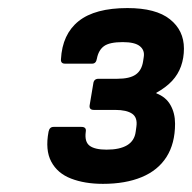

<svg xmlns="http://www.w3.org/2000/svg" viewBox="-20 -795 476 476"><path d="M235.1 -339.2Q189.9 -339.2 156.1 -352.3Q122.4 -365.3 107.1 -394.2Q91.7 -423 100.4 -468.7Q102.8 -480.4 112.8 -480.4H181.9Q194.9 -480.4 192.6 -468.1Q189.3 -443.5 202.2 -433.7Q215.2 -424 244.2 -424Q276.7 -424 295.1 -434.9Q313.5 -445.9 316.4 -468.4L318.1 -480.7Q321.4 -503.5 307.7 -513Q293.9 -522.5 265.7 -522.5H212.8Q199.8 -522.5 202.5 -535.5L211.2 -587.4Q212.5 -599.7 224.2 -599.7H270.7Q301.6 -599.7 316.5 -610.2Q331.4 -620.6 334.8 -643.2L336.4 -653.8Q339.1 -670.7 326.6 -680.6Q314.2 -690.6 284.3 -690.6Q251.7 -690.6 237.9 -680.7Q224.2 -670.7 220.2 -649.6Q218.2 -637.2 208.5 -637.2H141.1Q130.4 -637.2 131.1 -647.9Q134.4 -710.2 174.9 -742.6Q215.5 -775 296 -775Q366.5 -775 401.2 -747.3Q436 -719.7 436 -674.6Q436 -651.3 428.8 -630.9Q421.6 -610.6 406.6 -594.4Q391.6 -578.3 367.6 -565L367.6 -563.6Q391.3 -554.6 402.6 -534.6Q414 -514.6 414 -488.3Q414 -439.2 392.8 -405.9Q371.6 -372.6 331.3 -355.9Q291.1 -339.2 235.1 -339.2Z"/></svg>

Font: Sofia Sans Hairline
Style: Italic
Weight: 1
Italic angle: -9°
Designer: Botio Nikoltchev, Ani Petrova
Foundry: lettersoup
Version: Version 4.102